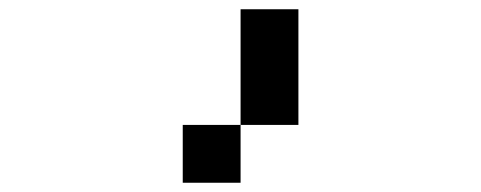

<svg xmlns="http://www.w3.org/2000/svg" viewBox="-20 -770 1040 415"><path d="M500 -750H625V-500H500ZM500 -500V-375H375V-500Z"/></svg>

Font: Dogica
Style: Regular
Weight: 400
Monospace: yes
Designer: Roberto Mocci
Version: Version 001.012